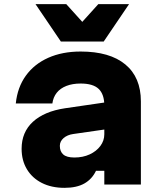

<svg xmlns="http://www.w3.org/2000/svg" viewBox="-20 -888 790 924"><path d="M492 -396V-266L332 -243Q304 -239 286 -223.5Q268 -208 268 -186Q268 -159 284.5 -144.5Q301 -130 338 -130Q379 -130 411.5 -145Q444 -160 463 -185.5Q482 -211 482 -242V-380Q482 -434 455 -460Q428 -486 368 -486Q329 -486 299.5 -474.5Q270 -463 253 -441.5Q236 -420 232 -390H56Q64 -468 104.5 -524Q145 -580 212.5 -610Q280 -640 368 -640Q508 -640 583 -578Q658 -516 658 -400V0H482V-66H442Q423 -26 386 -5Q349 16 290 16Q228 16 181.5 -7.5Q135 -31 109.5 -73.5Q84 -116 84 -172Q84 -252 138.5 -302Q193 -352 293 -367ZM601 -868 479 -688H273L151 -868H299L430 -723H322L453 -868Z"/></svg>

Font: Martian Mono SemiExpanded ExtraBold
Style: Regular
Weight: 800
Width: 6
Designer: Roman Shamin
Foundry: Evil Martians
Version: Version 1.000